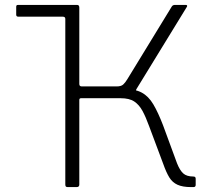

<svg xmlns="http://www.w3.org/2000/svg" viewBox="-20 -762 848 782"><path d="M46 -702V-734Q46 -738 47.5 -740Q49 -742 54 -742H282L303 -685V-117H246V-685Q246 -694 236 -694H55Q46 -694 46 -702ZM256 0Q250 0 248 -2.5Q246 -5 246 -11V-731Q246 -742 255 -742H294Q303 -742 303 -731V-420Q303 -410 313 -410H478L484 -400Q529 -400 557 -385Q585 -370 604.5 -337Q624 -304 644 -252L701 -97Q712 -69 726 -56Q740 -43 768 -43Q777 -43 777 -34V-9Q777 0 768 0H758Q724 0 703 -9.5Q682 -19 669.5 -39.5Q657 -60 645 -94L587 -249Q574 -285 560.5 -310Q547 -335 527 -348.5Q507 -362 471 -362H310Q303 -362 303 -355V-10Q303 0 292 0ZM455 -381V-410Q473 -410 481.5 -417.5Q490 -425 499 -440L680 -736Q684 -742 693 -742H737Q741 -742 742 -739.5Q743 -737 741 -734L535 -398Q533 -393 534.5 -389.5Q536 -386 543 -382Z"/></svg>

Font: Libre Franklin ExtraLight
Style: Regular
Weight: 250
Designer: Pablo Impallari, Rodrigo Fuenzalida, Nhung Nguyen
Foundry: Impallari Type
Version: Version 3.000